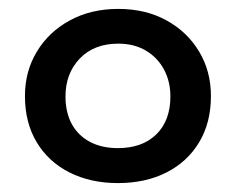

<svg xmlns="http://www.w3.org/2000/svg" viewBox="-20 -720 530 431"><path d="M244.5 -309Q183.5 -309 136.2 -332.8Q89 -356.5 62.5 -400.5Q36 -444.5 36 -504.5Q36 -560 62.8 -604.2Q89.5 -648.5 136.8 -674.2Q184 -700 245.5 -700Q307 -700 353.8 -674.2Q400.5 -648.5 427 -604.2Q453.5 -560 453.5 -504.5Q453.5 -444.5 427 -400.5Q400.5 -356.5 353.5 -332.8Q306.5 -309 244.5 -309ZM244.5 -387.5Q299.5 -387.5 331 -418.5Q362.5 -449.5 362.5 -503.5Q362.5 -537 348.2 -563.8Q334 -590.5 307.8 -606.2Q281.5 -622 245.5 -622Q191 -622 159 -588.5Q127 -555 127 -503.5Q127 -467.5 141.2 -441.5Q155.5 -415.5 182 -401.5Q208.5 -387.5 244.5 -387.5Z"/></svg>

Font: Commissioner Thin Medium
Style: Regular
Weight: 500
Version: Version 1.000